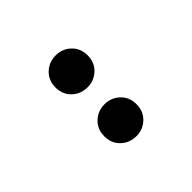

<svg xmlns="http://www.w3.org/2000/svg" viewBox="11 -936 578 578"><g transform="rotate(45 300.0 -647.5)"><path d="M196 -579Q166 -579 147 -599Q128 -619 128 -648Q128 -676 147 -696Q166 -716 196 -716Q226 -716 245 -696Q264 -676 264 -648Q264 -619 245 -599Q226 -579 196 -579ZM404 -579Q374 -579 355 -599Q336 -619 336 -648Q336 -676 355 -696Q374 -716 404 -716Q434 -716 453 -696Q472 -676 472 -648Q472 -619 453 -599Q434 -579 404 -579Z"/></g></svg>

Font: Source Code Pro ExtraLight SemiBold
Style: Regular
Weight: 600
Monospace: yes
Version: Version 1.018;hotconv 1.0.116;makeotfexe 2.5.65601